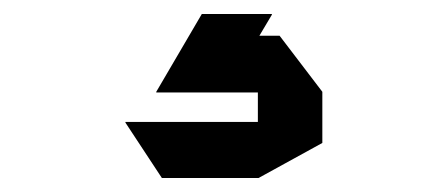

<svg xmlns="http://www.w3.org/2000/svg" viewBox="-20 -20 640 274"><path d="M302 112 332 31H379L440 111V112ZM203 112V111L268 0H368V1L302 112ZM211 234 159 155V154H348V234ZM348 234V112H440V184L349 234Z"/></svg>

Font: Foldit ExtraBold
Style: Regular
Weight: 800
Version: Version 1.003